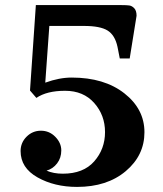

<svg xmlns="http://www.w3.org/2000/svg" viewBox="-20 -720 640 755"><path d="M456 -700Q478 -700 488.5 -698.5Q499 -697 508 -687.5Q517 -678 517 -658L490 -490H451L442 -536Q432 -582 403 -600Q374 -618 310 -618H174L158 -395Q213 -415 262 -415Q390 -415 469 -353Q548 -291 548 -200Q548 -109 474.5 -47Q401 15 283 15Q194 15 127.5 -22.5Q61 -60 61 -126Q61 -159 84.5 -182.5Q108 -206 141 -206Q174 -206 197.5 -182Q221 -158 221 -128.5Q221 -99 204.5 -77.5Q188 -56 163 -49Q190 -37 227 -37Q308 -37 350.5 -85.5Q393 -134 393 -200.5Q393 -267 350.5 -315Q308 -363 236 -363Q164 -363 123 -335L98 -364L121 -700Z"/></svg>

Font: Croissant One
Style: Regular
Weight: 400
Designer: Eduardo Rodriguez Tunni
Foundry: Eduardo Rodriguez Tunni
Version: Version 1.001